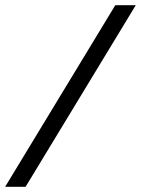

<svg xmlns="http://www.w3.org/2000/svg" viewBox="-73 -705 540 735"><path d="M-53.3 10 368.3 -685H446.7L25 10Z"/></svg>

Font: Funnel Sans Light
Style: Italic
Weight: 300
Italic angle: -14.036°
Designer: NORD ID, Kristian Moeller
Foundry: Dicotype
Version: Version 1.000